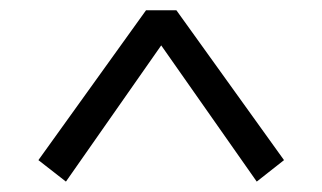

<svg xmlns="http://www.w3.org/2000/svg" viewBox="-20 -742 623 371"><path d="M54.2 -432.6 262.2 -722.2H320.8L528.8 -432.6L476.1 -391.1L291.5 -654.3L107.4 -391.1Z"/></svg>

Font: Duru Sans
Style: Regular
Weight: 400
Designer: Onur Yazõcõgil
Foundry: Onur Yazõcõgil
Version: Version 1.002